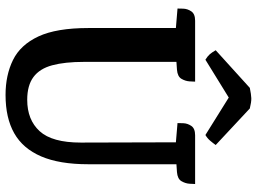

<svg xmlns="http://www.w3.org/2000/svg" viewBox="-140 -794 948 709"><g transform="rotate(90 334.5 -439.0)"><path d="M479 -685H659Q659 -680 658 -664.5Q657 -649 648.5 -634.5Q640 -620 615 -618L586 -616V-290Q586 -184 557 -116.5Q528 -49 471.5 -17Q415 15 330 15Q257 15 201 -12.5Q145 -40 114 -106.5Q83 -173 83 -291V-614L11 -620Q11 -625 11.5 -641Q12 -657 21.5 -671Q31 -685 56 -685H281Q281 -680 280 -664.5Q279 -649 270.5 -634.5Q262 -620 237 -618L208 -616V-275Q208 -204 220.5 -157.5Q233 -111 264 -88Q295 -65 348 -65Q422 -65 464 -111Q506 -157 506 -263L505 -614L434 -620Q434 -625 434.5 -641Q435 -657 444.5 -671Q454 -685 479 -685ZM380 -887 515 -761Q508 -751 499 -740.5Q490 -730 478 -723L292 -839H388L200 -723Q187 -731 180 -739Q173 -747 165 -761L304 -887Q328 -892 342 -892.5Q356 -893 380 -887Z"/></g></svg>

Font: Karma Variable Light
Style: Regular
Weight: 300
Designer: Joana Correia
Foundry: Indian Type Foundry
Version: Version 3.000